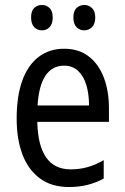

<svg xmlns="http://www.w3.org/2000/svg" viewBox="-20 -742 502 772"><path d="M238 -546Q297 -546 337 -515Q377 -484 397.5 -430Q418 -376 418 -308V-252H130Q132 -157 165.5 -109Q199 -61 264 -61Q300 -61 332 -70Q364 -79 397 -98V-24Q365 -7 331.5 1.5Q298 10 257 10Q187 10 140 -25Q93 -60 70 -121.5Q47 -183 47 -265Q47 -355 69.5 -417.5Q92 -480 135 -513Q178 -546 238 -546ZM238 -478Q190 -478 163 -438Q136 -398 131 -318H338Q338 -363 327.5 -399Q317 -435 294.5 -456.5Q272 -478 238 -478ZM105 -672Q105 -698 117.5 -710Q130 -722 149 -722Q167 -722 179.5 -709.5Q192 -697 192 -672Q192 -646 179.5 -633Q167 -620 149 -620Q130 -620 117.5 -633Q105 -646 105 -672ZM275 -672Q275 -698 288 -710Q301 -722 319 -722Q337 -722 350 -709.5Q363 -697 363 -672Q363 -646 350 -633Q337 -620 319 -620Q300 -620 287.5 -633Q275 -646 275 -672Z"/></svg>

Font: Noto Sans Thai Condensed
Style: Regular
Weight: 400
Width: 3
Designer: Monotype Design Team
Foundry: Monotype Imaging Inc.
Version: Version 2.002